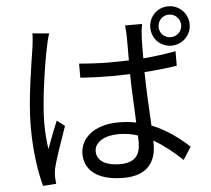

<svg xmlns="http://www.w3.org/2000/svg" viewBox="-59 -905 1117 1016"><g transform="rotate(-5 500.0 -396.5)"><path d="M231 -753 143 -761C143 -739 140 -712 137 -689C125 -607 91 -416 91 -269C91 -133 109 -24 129 48L199 43C198 32 197 17 196 8C196 -4 197 -23 200 -37C211 -86 248 -189 272 -258L231 -290C214 -250 190 -189 174 -143C167 -192 164 -234 164 -283C164 -394 194 -593 214 -686C217 -704 225 -736 231 -753ZM811 -736C811 -770 837 -797 871 -797C904 -797 931 -770 931 -736C931 -703 904 -677 871 -677C837 -677 811 -703 811 -736ZM767 -736C767 -678 812 -632 871 -632C929 -632 976 -678 976 -736C976 -795 929 -841 871 -841C812 -841 767 -795 767 -736ZM652 -174 653 -140C653 -73 628 -31 544 -31C472 -31 422 -58 422 -109C422 -158 475 -190 549 -190C585 -190 620 -185 652 -174ZM725 -760H635C637 -742 639 -715 639 -698V-574L544 -572C486 -572 432 -575 375 -580V-505C434 -501 486 -499 543 -499L639 -501C640 -418 646 -320 649 -243C620 -249 589 -252 556 -252C425 -252 351 -185 351 -102C351 -12 424 43 558 43C693 43 731 -38 731 -120V-140C782 -111 832 -71 882 -24L925 -91C873 -138 809 -188 728 -220C724 -304 717 -404 716 -505C776 -509 834 -515 889 -524V-601C836 -591 777 -583 716 -578C716 -625 716 -672 718 -699C719 -719 721 -739 725 -760Z"/></g></svg>

Font: Source Han Sans JP
Style: Regular
Weight: 400
Designer: Ryoko NISHIZUKA 西塚涼子 (kana, bopomofo & ideographs); Paul D. Hunt (Latin, Greek & Cyrillic); Sandoll Communications 산돌커뮤니
Foundry: Adobe
Version: Version 2.004;hotconv 1.0.118;makeotfexe 2.5.65603